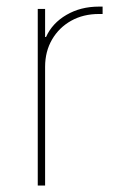

<svg xmlns="http://www.w3.org/2000/svg" viewBox="-20 -573 365 593"><path d="M96.6 0V-545.5H119.3V-458.8H122.2Q141.3 -501.4 185.2 -527Q229 -552.6 285.5 -552.6H296.9V-529.8H285.5Q237.2 -529.8 199.8 -508.9Q162.3 -487.9 140.8 -451Q119.3 -414.1 119.3 -366.5V0Z"/></svg>

Font: Inter Thin BETA
Style: Regular
Weight: 100
Designer: Rasmus Andersson
Foundry: rsms
Version: Version 3.011;git-f93a4a705